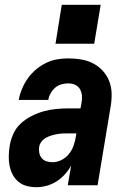

<svg xmlns="http://www.w3.org/2000/svg" viewBox="-20 -771 540 799"><path d="M132 8Q111 8 91.5 3Q72 -2 57 -14.5Q42 -27 33 -44Q24 -61 20 -80.5Q16 -100 16.5 -121Q17 -142 20 -162Q24 -188 35 -213Q46 -238 66.5 -257Q87 -276 112 -288.5Q137 -301 162.5 -308Q188 -315 214 -317.5Q240 -320 266 -320H315L319 -342Q322 -357 321 -372Q320 -387 313 -399.5Q306 -412 293 -418Q280 -424 264 -424Q250 -424 235.5 -420Q221 -416 209.5 -406Q198 -396 190.5 -382.5Q183 -369 181 -355H58Q62 -378 71.5 -401Q81 -424 95.5 -444.5Q110 -465 129.5 -481.5Q149 -498 171.5 -509Q194 -520 217.5 -524Q241 -528 264 -528Q292 -528 318.5 -523.5Q345 -519 368 -507Q391 -495 408.5 -475.5Q426 -456 435 -432Q444 -408 444.5 -380.5Q445 -353 440 -325L386 0H262L276 -82Q265 -62 249.5 -45Q234 -28 215 -16Q196 -4 174.5 2Q153 8 132 8ZM199 -96Q218 -96 236.5 -105.5Q255 -115 267.5 -131Q280 -147 286.5 -166Q293 -185 296 -204L298 -216H266Q254 -216 242 -215.5Q230 -215 218.5 -213Q207 -211 195 -207.5Q183 -204 172 -198Q161 -192 153 -182Q145 -172 143 -160Q141 -147 143.5 -134.5Q146 -122 154 -112.5Q162 -103 174 -99.5Q186 -96 199 -96ZM211 -589 237 -751H399L372 -589Z"/></svg>

Font: Iosevka SS04 Extrabold
Style: Italic
Weight: 800
Italic angle: -9°
Monospace: yes
Designer: Belleve Invis
Foundry: Belleve Invis
Version: Version 19.0.0; ttfautohint (v1.8.4)